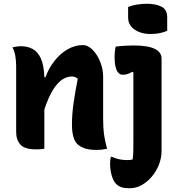

<svg xmlns="http://www.w3.org/2000/svg" viewBox="-20 -792 940 1022"><path d="M662 -755Q681 -763 708.5 -767.5Q736 -772 762 -772Q809 -772 839.5 -756.5Q870 -741 870 -700V-628Q831 -611 782 -611Q730 -611 696 -635Q662 -659 662 -699ZM216 0Q203 2 193 2.5Q183 3 172 3Q111 3 88.5 -22.5Q66 -48 66 -89V-441Q66 -466 61.5 -494Q57 -522 46 -540Q57 -542 68.5 -544Q80 -546 91 -546Q126 -546 153.5 -531.5Q181 -517 197.5 -481Q214 -445 216 -381H222Q240 -430 270.5 -468.5Q301 -507 340 -529.5Q379 -552 420 -552Q449 -552 474 -526Q499 -500 514 -461.5Q529 -423 529 -384V-159Q529 -111 533.5 -77.5Q538 -44 550 0Q535 3 521.5 4.5Q508 6 492 6Q428 6 395.5 -21.5Q363 -49 363 -129Q363 -185 372 -246.5Q381 -308 394 -373Q379 -385 363 -385Q338 -385 313 -369.5Q288 -354 263.5 -316Q239 -278 216 -209ZM690 -550Q767 -550 803.5 -532Q840 -514 840 -481V13Q840 48 826.5 83Q813 118 789.5 146.5Q766 175 735.5 192.5Q705 210 670 210Q645 210 628 205Q611 200 597 186Q583 172 574.5 142Q566 112 566 81Q566 59 570 43H576Q599 53 617.5 56.5Q636 60 658 60Q674 60 686 57Q689 37 689.5 12.5Q690 -12 690 -40V-406L684 -410Q659 -394 634 -394Q612 -394 601 -418.5Q590 -443 590 -486Q590 -522 596 -544Q619 -547 645 -548.5Q671 -550 690 -550Z"/></svg>

Font: Recursive Sn Csl St XBd
Style: Regular
Weight: 800
Version: Version 1.085;hotconv 1.1.0;makeotfexe 2.6.0; ttfautohint (v